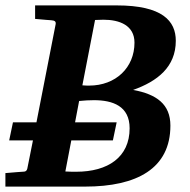

<svg xmlns="http://www.w3.org/2000/svg" viewBox="-35 -691 703 711"><path d="M616 -540C616 -613 567 -671 397 -671H95V-621C125 -618 155 -616 155 -616C167 -615 173 -612 171 -601L100 -238H13L-1 -171H87L67 -71C65 -57 59 -55 48 -55C48 -55 17 -53 -15 -50V0H280C472 0 596 -67 596 -226C596 -305 545 -342 458 -358C548 -390 616 -443 616 -540ZM463 -533C463 -441 394 -374 295 -374C291 -374 281 -374 270 -375L317 -617C326 -617 337 -618 348 -618C408 -618 463 -597 463 -533ZM445 -216C445 -109 365 -55 247 -55C237 -55 221 -55 207 -56L229 -171H383L397 -238H243L258 -317C277 -319 296 -320 313 -320C383 -320 445 -298 445 -216Z"/></svg>

Font: Veleka
Style: Bold Italic
Weight: 700
Italic angle: -12°
Designer: Stefan Peev, Context Ltd, 2016; SIL International, 1997-2014.
Foundry: Stefan Peev, Context Ltd, 2016
Version: Version 5.000